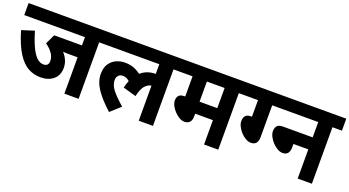

<svg xmlns="http://www.w3.org/2000/svg" viewBox="-48 -1122 2980 1638"><g transform="rotate(20 1442.0 -302.5)"><path d="M680 -513V0H551V-330H474Q458 -330 444 -330.5Q430 -331 418 -332Q443 -305 457 -273Q471 -241 471 -205Q471 -136 426 -98.5Q381 -61 310 -61Q250 -61 198 -89Q146 -117 101 -186.5Q56 -256 18 -383L131 -419Q168 -294 208 -233.5Q248 -173 297 -173Q343 -173 343 -221Q343 -257 319.5 -290Q296 -323 257 -350L299 -438H551V-513H0V-622H766V-513Z M752 -513V-622H1440V-513H1355V0H1226V-318Q1199 -316 1172 -289Q1145 -262 1128 -188L1009 -222Q1017 -258 1030 -288Q1017 -300 1002.5 -307Q988 -314 970 -314Q943 -314 928.5 -297.5Q914 -281 914 -257Q914 -213 946.5 -170.5Q979 -128 1052 -64L962 17Q874 -63 829.5 -130Q785 -197 785 -265Q785 -324 810 -359.5Q835 -395 872 -410.5Q909 -426 946 -426Q991 -426 1024.5 -414Q1058 -402 1092 -377Q1147 -425 1226 -425V-513Z M1948 -513V0H1819V-221H1658V-201Q1658 -160 1641 -142.5Q1624 -125 1593 -125Q1570 -125 1546.5 -139Q1523 -153 1502 -175Q1481 -197 1468.5 -222Q1456 -247 1456 -270Q1456 -295 1470 -312.5Q1484 -330 1523 -330H1528V-513H1427V-622H2034V-513ZM1819 -513H1658V-330H1819Z M2251 -513V-225Q2251 -150 2188 -150Q2165 -150 2140.5 -164Q2116 -178 2095.5 -200Q2075 -222 2062 -248Q2049 -274 2049 -297Q2049 -324 2062.5 -343.5Q2076 -363 2118 -363L2122 -362V-513H2020V-622H2317V-513Z M2304 -622H2884V-513H2798V0H2669V-265H2534V-235Q2534 -161 2472 -161Q2449 -161 2424.5 -175Q2400 -189 2379 -211.5Q2358 -234 2345 -259.5Q2332 -285 2332 -309Q2332 -336 2345.5 -355Q2359 -374 2402 -374H2669V-513H2304Z"/></g></svg>

Font: Noto Sans SemiCondensed
Style: Bold Italic
Weight: 700
Width: 4
Italic angle: -12°
Designer: Monotype Design Team
Foundry: Monotype Imaging Inc.
Version: Version 2.013; ttfautohint (v1.8.4.7-5d5b)